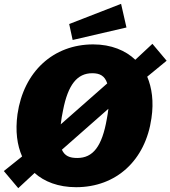

<svg xmlns="http://www.w3.org/2000/svg" viewBox="-22 -964 887 999"><path d="M608 -944 338 -839 356 -756 636 -821ZM73 15 158 -64C208 -19 281 10 374 10C583 10 735 -130 766 -349C779 -436 768 -508 744 -565L845 -648L771 -736L682 -653C632 -701 557 -733 463 -733C255 -733 101 -591 69 -370C57 -282 67 -209 93 -150L-2 -74ZM294 -317C297 -343 301 -367 306 -390C332 -524 380 -583 458 -583C497 -583 523 -570 536 -530ZM380 -142C341 -142 315 -152 300 -185L542 -398C540 -380 537 -362 534 -346C509 -202 462 -142 380 -142Z"/></svg>

Font: United Sans Black
Style: Italic
Weight: 900
Italic angle: -8°
Designer: Pablo Impallari, Rodrigo Fuenzalida (Modified by Dan O. Williams)
Version: Version 1.000;PS 001.000;hotconv 1.0.88;makeotf.lib2.5.64775